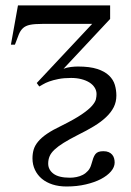

<svg xmlns="http://www.w3.org/2000/svg" viewBox="-20 -467 482 704"><path d="M406.7 -116.7Q406.7 -93.3 397 -74Q387.2 -54.7 368.9 -37.4Q350.6 -20 324.5 -4.2Q298.3 11.7 265.6 27.8Q233.9 43.9 213.1 56.9Q192.4 69.8 179.7 81.8Q167 93.8 161.9 106Q156.7 118.2 156.7 132.8Q156.7 155.3 176 169.9Q195.3 184.6 236.8 184.6Q248.5 184.6 260.7 182.1Q272.9 179.7 283.7 174.1Q294.4 168.5 302.7 159.2Q311 149.9 314.9 135.7Q318.4 122.6 321.8 113.3Q325.2 104 329.8 98.1Q334.5 92.3 341.6 89.8Q348.6 87.4 358.9 87.4Q370.6 87.4 378.4 90.8Q386.2 94.2 391.1 99.9Q396 105.5 398.2 113Q400.4 120.6 400.4 128.9Q400.4 145.5 387 161.4Q373.5 177.2 350.1 189.5Q326.7 201.7 294.4 209.2Q262.2 216.8 224.1 216.8Q195.8 216.8 172.9 209.5Q149.9 202.1 133.5 188.5Q117.2 174.8 108.2 155.8Q99.1 136.7 99.1 113.8Q99.1 96.2 103.5 81.3Q107.9 66.4 119.9 52Q131.8 37.6 152.6 23.4Q173.3 9.3 206.1 -6.3Q253.4 -29.8 279.5 -47.6Q305.7 -65.4 317.6 -79.3Q329.6 -93.3 331.8 -103.5Q334 -113.8 334 -122.1Q334 -134.8 327.1 -145.8Q320.3 -156.7 307.9 -164.6Q295.4 -172.4 278.3 -176.8Q261.2 -181.2 240.7 -181.2Q213.9 -181.2 194.1 -177.2Q174.3 -173.3 160.4 -168.2Q146.5 -163.1 137.7 -157.7Q128.9 -152.3 124 -149.9L114.7 -162.6L317.9 -379.4H135.7Q106.4 -379.4 90.1 -376Q73.7 -372.6 64.2 -363.8Q54.7 -355 48.8 -340.3Q43 -325.7 34.7 -303.2H20L45.9 -447.3H383.8V-397.5L212.9 -214.8Q225.1 -219.7 240 -221.4Q254.9 -223.1 265.6 -223.1Q309.1 -223.1 336.7 -214.1Q364.3 -205.1 379.9 -189.9Q395.5 -174.8 401.1 -155.8Q406.7 -136.7 406.7 -116.7Z"/></svg>

Font: Doulos SIL
Style: Regular
Weight: 400
Designer: Walt Agee, Victor Gaultney, Peter Martin, Debbi Hosken
Foundry: SIL International
Version: Version 4.110; 2011; Maintenance release